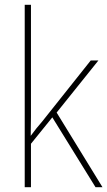

<svg xmlns="http://www.w3.org/2000/svg" viewBox="-20 -780 447 800"><path d="M109 -376Q109 -333 109 -295Q109 -257 108 -214Q122 -233 132 -245.5Q142 -258 156 -274L358 -528H390L216 -311L407 0H378L198 -291L109 -181V0H83V-760H109Z"/></svg>

Font: Noto Sans Gurmukhi UI SemiCondensed Thin
Style: Regular
Weight: 100
Width: 4
Designer: Jelle Bosma - Monotype Design Team
Foundry: Monotype Imaging Inc.
Version: Version 2.004; ttfautohint (v1.8.4.7-5d5b)